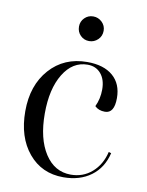

<svg xmlns="http://www.w3.org/2000/svg" viewBox="-75 -677 570 744"><g transform="rotate(10 210.0 -305.0)"><path d="M184 -574Q184 -594 198 -608Q212 -622 232 -622Q252 -622 266.5 -608Q281 -594 281 -574Q281 -553 266.5 -539Q252 -525 232 -525Q212 -525 198 -539Q184 -553 184 -574ZM225 12Q140 12 88 -50.5Q36 -113 36 -215Q36 -317 92.5 -380.5Q149 -444 240 -444Q305 -444 341 -413Q377 -382 377 -326Q377 -266 340 -266Q315 -266 300 -281Q315 -312 315 -349Q315 -388 295.5 -411Q276 -434 243 -434Q184 -434 148 -375Q112 -316 112 -219Q112 -120 150 -61.5Q188 -3 252 -3Q300 -3 335 -33.5Q370 -64 382 -115L392 -112Q378 -53 334 -20.5Q290 12 225 12Z"/></g></svg>

Font: Arapey Regular-Display
Style: Regular
Weight: 400
Designer: Eduardo Rodriguez Tunni
Foundry: Eduardo Rodriguez Tunni
Version: Version 4.000